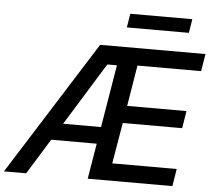

<svg xmlns="http://www.w3.org/2000/svg" viewBox="-100 -974 1150 1039"><g transform="rotate(5 474.5 -454.5)"><path d="M-41 0 418 -727.5H990.2L974.6 -633.3H628.9L592.3 -411.1H914.6L899.4 -316.9H576.7L539.1 -94.2H889.2L874 0H414.1L518.1 -625H465.8L79.6 0ZM150.4 -192.9 166 -284.7H521L505.9 -192.9ZM902.8 -909.2 890.6 -834H553.7L565.9 -909.2Z"/></g></svg>

Font: Inter Tight Medium
Style: Italic
Weight: 500
Italic angle: -9.39999°
Designer: Rasmus Andersson
Foundry: rsms
Version: Version 3.004